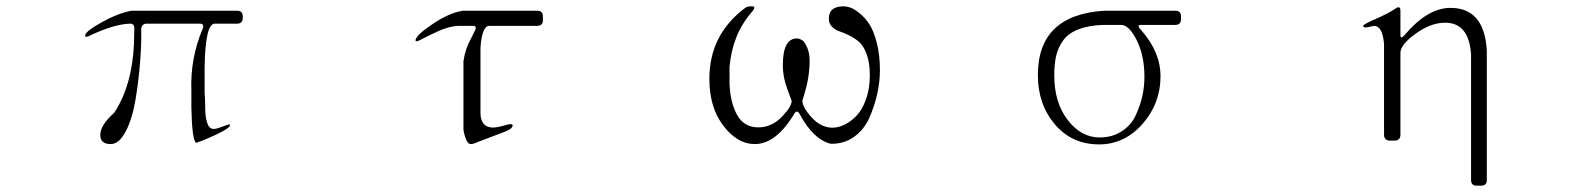

<svg xmlns="http://www.w3.org/2000/svg" viewBox="-20 -444 5040 609"><path d="M331 13Q298 13 298 -16Q298 -47 342 -86Q399 -172 405 -306L406 -353Q407 -369 392 -369Q341 -367 267 -332Q250 -323 250 -331Q250 -344 302 -373Q354 -402 397 -410H732Q750 -410 750 -392V-387Q750 -369 732 -369H661Q631 -369 629 -229V-151Q631 -125 631 -96Q631 -75 637 -55Q643 -35 658 -35Q667 -35 688.5 -43.5Q710 -52 710 -48Q710 -38 667.5 -18Q625 2 602 9Q589 0 587 -103V-156Q583 -259 623 -353Q629 -369 614 -369H446Q430 -369 428 -353Q429 -307 424.5 -248.5Q420 -190 410 -129Q400 -68 379 -27.5Q358 13 331 13Z M1450 -32V-250Q1456 -290 1474 -322L1485 -344Q1495 -362 1480 -362H1432Q1402 -360 1367.5 -344Q1333 -328 1315.5 -318.5Q1298 -309 1298 -316Q1298 -331 1351 -367Q1404 -403 1448 -410H1684Q1702 -410 1702 -392V-380Q1702 -362 1684 -362H1532Q1509 -362 1504 -293V-83Q1507 -27 1568 -43L1583 -47Q1606 -54 1606 -46Q1606 -37 1586 -28L1494 7Q1482 13 1473 13Q1464 13 1458 -2.5Q1452 -18 1450 -32Z M2656 -424Q2665 -424 2677 -420Q2689 -416 2706 -402.5Q2723 -389 2737 -368Q2751 -347 2761 -308.5Q2771 -270 2771 -221Q2771 -185 2762.5 -146.5Q2754 -108 2737.5 -70.5Q2721 -33 2689 -10Q2657 13 2615 12Q2560 -1 2516 -83Q2507 -99 2497 -79Q2440 13 2374 13Q2319 13 2274.5 -45Q2230 -103 2230 -194Q2230 -335 2345 -420Q2350 -424 2365 -424Q2381 -424 2364 -405Q2303 -335 2294 -232V-179Q2296 -119 2318 -79.5Q2340 -40 2385 -40Q2427 -40 2459 -72.5Q2491 -105 2491 -124Q2491 -125 2477 -162.5Q2463 -200 2463 -237Q2463 -325 2511 -322Q2520 -320 2529 -313Q2548 -288 2548 -251Q2548 -200 2531 -144L2525 -125Q2525 -104 2554.5 -71.5Q2584 -39 2621 -39Q2638 -39 2657.5 -48Q2677 -57 2695.5 -75.5Q2714 -94 2726.5 -128Q2739 -162 2739 -205Q2739 -245 2729 -272Q2719 -299 2705 -311Q2691 -323 2674 -331.5Q2657 -340 2643 -344.5Q2629 -349 2619 -359Q2609 -369 2609 -385Q2609 -424 2656 -424Z M3466 14Q3380 14 3326 -49.5Q3272 -113 3272 -206Q3272 -397 3483 -410H3708Q3726 -410 3726 -392V-384Q3726 -365 3708 -365H3599Q3583 -365 3601 -347Q3661 -278 3661 -202Q3661 -116 3604 -51Q3547 14 3466 14ZM3324 -205Q3324 -119 3366.5 -63.5Q3409 -8 3468 -8Q3508 -8 3538 -27.5Q3568 -47 3582.5 -78.5Q3597 -110 3603.5 -140Q3610 -170 3610 -200Q3610 -268 3585.5 -316.5Q3561 -365 3536 -365H3477Q3431 -363 3399.5 -350.5Q3368 -338 3352 -315.5Q3336 -293 3330 -267Q3324 -241 3324 -205Z M4564 -372Q4518 -372 4470 -337Q4422 -302 4422 -277V-17Q4422 2 4403 2H4389Q4370 2 4370 -17V-305Q4365 -362 4338 -362Q4336 -362 4326.5 -359.5Q4317 -357 4310.5 -357Q4304 -357 4304 -362Q4304 -367 4342.5 -383.5Q4381 -400 4405 -416Q4412 -421 4416 -421Q4422 -421 4422 -410V-333Q4422 -317 4437 -335Q4509 -419 4581 -419Q4688 -419 4696 -284V127Q4696 145 4678 145H4664Q4646 145 4646 127V-272Q4639 -372 4564 -372Z"/></svg>

Font: cwTeXMing
Style: Medium
Weight: 500
Version: Version 1.17